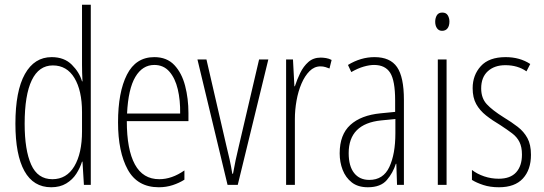

<svg xmlns="http://www.w3.org/2000/svg" viewBox="-20 -780 2293 810"><path d="M196 10Q121 10 83 -58.5Q45 -127 45 -258Q45 -396 85 -467.5Q125 -539 198 -539Q251 -539 283 -507Q315 -475 326 -437H328Q327 -456 326.5 -473Q326 -490 326 -506V-760H363V0H334L328 -98H326Q318 -72 302 -47Q286 -22 259.5 -6Q233 10 196 10ZM201 -24Q261 -24 293.5 -78.5Q326 -133 326 -226V-307Q326 -398 294 -451Q262 -504 203 -504Q144 -504 114 -441.5Q84 -379 84 -258Q84 -147 111.5 -85.5Q139 -24 201 -24Z M631 -539Q684 -539 715.5 -505.5Q747 -472 761 -418Q775 -364 775 -303V-269H515Q515 -149 549 -86.5Q583 -24 652 -24Q705 -24 758 -61V-22Q736 -8 708.5 1Q681 10 650 10Q560 10 519 -64.5Q478 -139 478 -264Q478 -391 515.5 -465Q553 -539 631 -539ZM631 -506Q581 -506 551 -455.5Q521 -405 516 -301H740Q741 -357 730 -403.5Q719 -450 694.5 -478Q670 -506 631 -506Z M940 0 813 -529H851L935 -165Q942 -137 948.5 -108Q955 -79 960 -47H963Q973 -104 987 -161L1073 -529H1112L983 0Z M1333 -537Q1343 -537 1355.5 -535Q1368 -533 1379 -527L1370 -491Q1363 -494 1353 -497Q1343 -500 1332 -500Q1306 -500 1286 -480Q1266 -460 1252 -427.5Q1238 -395 1231 -355.5Q1224 -316 1224 -278V0H1187V-529H1216L1222 -416H1224Q1233 -444 1246.5 -472Q1260 -500 1281 -518.5Q1302 -537 1333 -537Z M1560 -539Q1626 -539 1655 -497Q1684 -455 1684 -359V0H1655L1652 -89H1650Q1638 -51 1612 -20.5Q1586 10 1532 10Q1490 10 1464 -10.5Q1438 -31 1425.5 -63.5Q1413 -96 1413 -133Q1413 -212 1458 -253Q1503 -294 1586 -302L1647 -308V-356Q1647 -440 1626 -473Q1605 -506 1558 -506Q1539 -506 1514.5 -499Q1490 -492 1462 -476L1448 -506Q1502 -539 1560 -539ZM1588 -272Q1451 -258 1451 -134Q1451 -79 1474 -50Q1497 -21 1538 -21Q1597 -21 1622.5 -75.5Q1648 -130 1648 -218V-278Z M1846 -727Q1862 -727 1869 -715.5Q1876 -704 1876 -689Q1876 -671 1868 -660.5Q1860 -650 1845 -650Q1831 -650 1823.5 -661Q1816 -672 1816 -688Q1816 -704 1823 -715.5Q1830 -727 1846 -727ZM1864 -529V0H1827V-529Z M2220 -127Q2220 -64 2186 -27Q2152 10 2085 10Q2048 10 2019 0.5Q1990 -9 1971 -21V-63Q1993 -46 2022.5 -36Q2052 -26 2084 -26Q2133 -26 2157.5 -53Q2182 -80 2182 -128Q2182 -160 2171.5 -181Q2161 -202 2140.5 -217.5Q2120 -233 2091 -252Q2057 -272 2030.5 -293Q2004 -314 1989 -341Q1974 -368 1974 -408Q1974 -463 2008.5 -501Q2043 -539 2113 -539Q2173 -539 2217 -510L2201 -479Q2164 -505 2112 -505Q2066 -505 2038 -479.5Q2010 -454 2010 -407Q2010 -366 2033.5 -340.5Q2057 -315 2105 -285Q2138 -265 2164 -245Q2190 -225 2205 -197.5Q2220 -170 2220 -127Z"/></svg>

Font: Noto Sans Devanagari ExtraCondensed ExtraLight
Style: Regular
Weight: 200
Width: 2
Designer: Jelle Bosma - Monotype Design Team
Foundry: Monotype Imaging Inc.
Version: Version 2.004; ttfautohint (v1.8.4.7-5d5b)